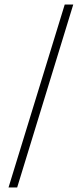

<svg xmlns="http://www.w3.org/2000/svg" viewBox="-20 -772 354 844"><path d="M17.5 52 264.5 -752H302L55.5 52Z"/></svg>

Font: Imbue 10pt SemiBold
Style: Regular
Weight: 600
Designer: Tyler Finck
Foundry: Etcetera Type Company
Version: Version 1.102; ttfautohint (v1.8.3)